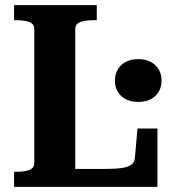

<svg xmlns="http://www.w3.org/2000/svg" viewBox="-20 -730 684 750"><path d="M358 -710H35V-651H46Q75 -651 94.5 -644Q114 -637 114 -615V-95Q114 -73 94.5 -66Q75 -59 46 -59H35V0H595V-228H517L507 -114Q506 -96 493 -86.5Q480 -77 454.5 -73.5Q429 -70 388 -70H274V-616Q274 -637 294 -644Q314 -651 345 -651H358ZM520 -332Q478 -332 453.5 -355Q429 -378 429 -415Q429 -452 453.5 -475.5Q478 -499 520 -499Q562 -499 586.5 -475.5Q611 -452 611 -415Q611 -378 586.5 -355Q562 -332 520 -332Z"/></svg>

Font: Roboto Serif 28pt SemiBold
Style: Regular
Weight: 600
Designer: Greg Gazdowicz
Foundry: Commercial Type
Version: Version 1.008